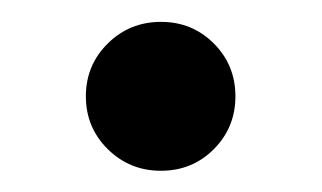

<svg xmlns="http://www.w3.org/2000/svg" viewBox="-20 -436 302 180"><path d="M130.9 -275.9Q101.6 -275.9 81.1 -296.1Q60.5 -316.4 60.5 -345.7Q60.5 -375 81.1 -395.3Q101.6 -415.5 130.9 -415.5Q160.2 -415.5 180.4 -395.3Q200.7 -375 200.7 -345.7Q200.7 -316.4 180.4 -296.1Q160.2 -275.9 130.9 -275.9Z"/></svg>

Font: Inter 24pt Medium
Style: Regular
Weight: 500
Designer: Rasmus Andersson
Foundry: rsms
Version: Version 4.001;git-66647c0bb